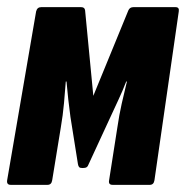

<svg xmlns="http://www.w3.org/2000/svg" viewBox="-23 -517 521 537"><path d="M7 0Q-5 0 -3 -13L78 -485Q81 -497 92 -497H204Q214 -497 215 -488L238 -249L336 -488Q340 -497 350 -497H468Q479 -497 477 -485L409 -13Q407 0 396 0H292Q280 0 282 -12L305 -159Q310 -194 317.5 -227.5Q325 -261 332 -289H330Q320 -263 308.5 -238.5Q297 -214 286 -190L225 -58Q223 -52 219.5 -49.5Q216 -47 208 -47Q201 -47 198.5 -49.5Q196 -52 195 -58L174 -190Q171 -212 168 -238.5Q165 -265 163 -289H161Q159 -262 156 -228.5Q153 -195 147 -160L123 -13Q121 0 110 0Z"/></svg>

Font: Sofia Sans Extra Condensed Black
Style: Italic
Weight: 900
Italic angle: -9°
Version: Version 4.100